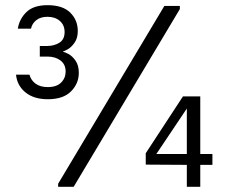

<svg xmlns="http://www.w3.org/2000/svg" viewBox="-20 -723 884 743"><path d="M42 -434H94Q100 -412 118 -399Q136 -386 165 -386Q199 -386 216.5 -403.5Q234 -421 234 -446Q234 -474 214 -489Q194 -504 165 -504H134V-545H162Q189 -545 209.5 -557.5Q230 -570 230 -599Q230 -626 211.5 -642Q193 -658 164 -658Q137 -658 120.5 -645Q104 -632 100 -612H49Q55 -650 82.5 -676.5Q110 -703 164 -703Q223 -703 252 -674Q281 -645 281 -603Q281 -576 269 -558.5Q257 -541 243.5 -533Q230 -525 225 -525V-522Q230 -522 245 -514Q260 -506 272.5 -488Q285 -470 285 -441Q285 -400 255 -369.5Q225 -339 165 -339Q111 -339 78.5 -365.5Q46 -392 42 -434ZM205 -12 616 -700H676V-688L265 0H205ZM703 -85 544 -86V-130L688 -350H755V-127H802V-85H755V0H703ZM703 -127V-303L585 -127Z"/></svg>

Font: Be Vietnam Light
Style: Regular
Weight: 300
Designer: Gabriel Lam
Foundry: TypeRant
Version: Version 4.000